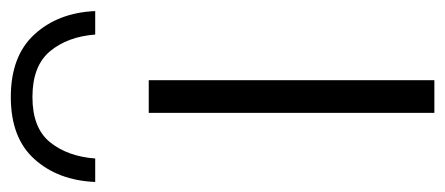

<svg xmlns="http://www.w3.org/2000/svg" viewBox="-298 -584 843 364"><g transform="rotate(-90 124.0 -401.5)"><path d="M92.5 0V-541.5H154.5V0ZM-38.5 -643Q-35.5 -713.5 4.8 -758.2Q45 -803 122.5 -803Q200.5 -803 241.5 -758Q282.5 -713 285.5 -643H241Q237 -695.5 209.2 -728.8Q181.5 -762 122.5 -762Q64 -762 37 -728.8Q10 -695.5 6 -643Z"/></g></svg>

Font: Encode Sans Exp Lt
Style: Regular
Weight: 300
Width: 7
Designer: Multiple Designers
Foundry: Impallari Type
Version: Version 3.002; ttfautohint (v1.8.3) -l 8 -r 50 -G 200 -x 14 